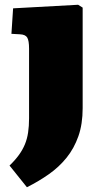

<svg xmlns="http://www.w3.org/2000/svg" viewBox="-20 -556 439 806"><path d="M93 230 20 139Q43 117 59 95Q75 73 84.5 50Q94 27 98 0Q102 -27 102 -59V-352Q102 -385 94.5 -398Q87 -411 64 -412L28 -414L35 -521L308 -536L327 -524V-102Q327 -35 309 16Q291 67 259.5 106Q228 145 185.5 175Q143 205 93 230Z"/></svg>

Font: Literata Variable Black
Style: Regular
Weight: 900
Designer: Latin by Veronika Burian and Jose Scaglione. Greek by Irene Vlachou. Cyrillic by Vera Evstafieva.
Foundry: TypeTogether
Version: Version 3.021